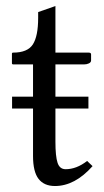

<svg xmlns="http://www.w3.org/2000/svg" viewBox="-20 -604 343 636"><path d="M272.9 -283.7V-244.6H163.6V-134.8Q163.6 -85.9 170.7 -64.7Q177.7 -43.5 197.3 -43.5Q233.4 -43.5 268.6 -70.8L286.6 -53.7Q228 12.2 162.1 12.2Q126 12.2 107.7 -11.5Q89.4 -35.2 89.4 -87.4V-244.6H20V-283.7H89.4V-390.6H24.4Q19.5 -390.6 19.5 -394.5V-425.8Q19.5 -429.7 23.4 -429.7Q71.3 -429.7 88.9 -457Q106.4 -484.4 106.4 -544.9V-564L163.6 -584V-429.7H273.9Q281.7 -429.7 281.7 -423.8V-403.8Q281.7 -397.5 274.4 -394Q267.1 -390.6 258.3 -390.6H163.6V-283.7Z"/></svg>

Font: Libertinage
Style: b
Weight: 400
Designer: OSP
Foundry: OSP
Version: Version 1.0; 2008; OFL relea